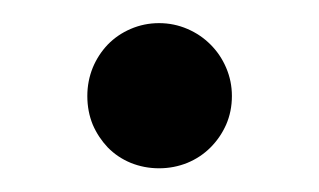

<svg xmlns="http://www.w3.org/2000/svg" viewBox="-20 -138 276 166"><path d="M55.5 -55C55.5 -46 57.1 -37.8 60.2 -30.2C63.4 -22.8 67.8 -16.2 73.2 -10.5C78.8 -4.8 85.3 -0.4 93 2.8C100.7 5.9 108.8 7.5 117.5 7.5C126.2 7.5 134.3 5.9 142 2.8C149.7 -0.4 156.3 -4.8 162 -10.5C167.7 -16.2 172.2 -22.8 175.5 -30.2C178.8 -37.8 180.5 -46 180.5 -55C180.5 -63.7 178.8 -71.8 175.5 -79.5C172.2 -87.2 167.7 -93.8 162 -99.5C156.3 -105.2 149.7 -109.7 142 -113C134.3 -116.3 126.2 -118 117.5 -118C108.8 -118 100.7 -116.3 93 -113C85.3 -109.7 78.8 -105.2 73.2 -99.5C67.8 -93.8 63.4 -87.2 60.2 -79.5C57.1 -71.8 55.5 -63.7 55.5 -55Z"/></svg>

Font: LatoLatin
Style: Regular
Weight: 400
Designer: Lukasz Dziedzic with Adam Twardoch and Botio Nikoltchev
Foundry: tyPoland Lukasz Dziedzic
Version: Version 2.015; 2015-08-06; http://www.latofonts.com/